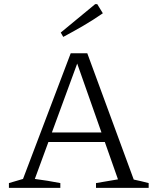

<svg xmlns="http://www.w3.org/2000/svg" viewBox="-20 -906 751 926"><path d="M625 -40Q643 -36 661 -32Q679 -28 697 -23V0H443V-23L549 -41L344 -623H361L148 -43Q180 -39 210 -34Q240 -29 271 -23V0H23V-23L91 -43L321 -649H401ZM193 -221V-267H519V-221ZM285 -728 273 -749 439 -886H449L476 -842Q430 -810 382 -782Q334 -754 285 -728Z"/></svg>

Font: Piazzolla 24pt Light
Style: Regular
Weight: 300
Designer: Juan Pablo del Peral
Foundry: Huerta Tipografica
Version: Version 2.005